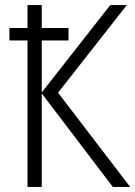

<svg xmlns="http://www.w3.org/2000/svg" viewBox="-20 -734 532 754"><path d="M17 -575V-624H249V-575ZM491 0H423L144 -367V0H88V-714H144V-371L413 -714H478L208 -370Z"/></svg>

Font: Noto Sans UI SemiCondensed Light
Style: Regular
Weight: 300
Width: 4
Designer: Monotype Design Team
Foundry: Monotype Imaging Inc.
Version: Version 1.901